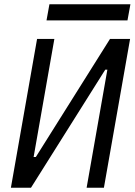

<svg xmlns="http://www.w3.org/2000/svg" viewBox="-20 -875 628 895"><path d="M30.8 0 152.8 -693.4H233.4L136.7 -143.1H147L492.7 -693.4H586.4L464.4 0H383.8L480.5 -550.3H470.7L124.5 0ZM196.8 -779.8 210.4 -855H587.9L574.2 -779.8Z"/></svg>

Font: Cascadia Code NF SemiLight
Style: Italic
Weight: 350
Italic angle: -10°
Monospace: yes
Designer: Aaron Bell
Foundry: Saja Typeworks
Version: Version 2404.023; ttfautohint (v1.8.4)